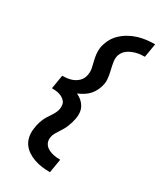

<svg xmlns="http://www.w3.org/2000/svg" viewBox="-240 -919 981 1159"><g transform="rotate(30 250.0 -340.0)"><path d="M317 153Q288 153 260.5 149.5Q233 146 207 137Q181 128 158.5 113Q136 98 121 76Q106 54 101.5 26Q97 -2 102 -30Q104 -46 108 -61.5Q112 -77 118 -92Q124 -107 132.5 -121Q141 -135 150.5 -149Q160 -163 167.5 -177.5Q175 -192 178 -208Q180 -221 178.5 -234.5Q177 -248 169 -258Q161 -268 150 -275Q139 -282 127 -285.5Q115 -289 101.5 -290.5Q88 -292 74 -292L90 -388Q104 -388 117.5 -389.5Q131 -391 145 -394.5Q159 -398 172 -405Q185 -412 196 -422Q207 -432 213.5 -445.5Q220 -459 222 -472Q226 -496 221.5 -517.5Q217 -539 211.5 -560.5Q206 -582 203.5 -604.5Q201 -627 204 -650Q209 -678 222.5 -706Q236 -734 259 -756Q282 -778 308.5 -793Q335 -808 364 -817Q393 -826 422.5 -829.5Q452 -833 481 -833L465 -737Q450 -737 435 -735.5Q420 -734 405 -730Q390 -726 375.5 -719.5Q361 -713 348 -703Q335 -693 327 -679Q319 -665 316 -650Q314 -634 316 -619Q318 -604 321 -590Q324 -576 327.5 -561.5Q331 -547 333.5 -532.5Q336 -518 337 -503Q338 -488 335 -472Q331 -451 321.5 -430Q312 -409 297 -391.5Q282 -374 262 -361.5Q242 -349 221 -340Q240 -331 255 -318.5Q270 -306 280 -288.5Q290 -271 292.5 -250Q295 -229 291 -208Q288 -192 283.5 -176.5Q279 -161 273 -146Q267 -131 259 -117Q251 -103 241.5 -89Q232 -75 224 -60.5Q216 -46 214 -30Q211 -15 215 -1Q219 13 228 23Q237 33 249.5 39.5Q262 46 276 50Q290 54 304 55.5Q318 57 333 57Z"/></g></svg>

Font: Iosevka Curly Slab
Style: Bold Italic
Weight: 700
Italic angle: -9°
Monospace: yes
Designer: Belleve Invis
Foundry: Belleve Invis
Version: Version 22.1.2; ttfautohint (v1.8.4)